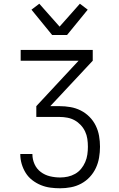

<svg xmlns="http://www.w3.org/2000/svg" viewBox="-20 -1003 640 1031"><path d="M303 8Q276 8 250 4.5Q224 1 199.5 -9Q175 -19 153.5 -35.5Q132 -52 118 -74.5Q104 -97 96.5 -122.5Q89 -148 89 -174V-176H154V-175Q154 -147 165.5 -121.5Q177 -96 199 -79.5Q221 -63 248 -56.5Q275 -50 303 -50Q324 -50 344.5 -54.5Q365 -59 383.5 -69.5Q402 -80 415.5 -96.5Q429 -113 437.5 -132.5Q446 -152 449 -173Q452 -194 452 -215Q452 -236 449 -257Q446 -278 437 -297Q428 -316 413.5 -331.5Q399 -347 381 -357Q363 -367 342 -371Q321 -375 300 -375H175V-433L402 -677H91V-735H478V-677L250 -433H300Q329 -433 358 -428Q387 -423 413 -410Q439 -397 460 -376Q481 -355 494 -328.5Q507 -302 512 -273Q517 -244 517 -215Q517 -186 512 -156.5Q507 -127 494.5 -100.5Q482 -74 462 -52.5Q442 -31 416 -17Q390 -3 361 2.5Q332 8 303 8ZM260 -815 149 -951 191 -983 300 -860 409 -983 451 -951 340 -815Z"/></svg>

Font: Iosevka Light Extended
Style: Regular
Weight: 300
Width: 7
Monospace: yes
Designer: Belleve Invis
Foundry: Belleve Invis
Version: Version 32.5.0; ttfautohint (v1.8.4)